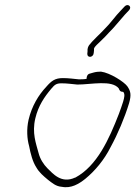

<svg xmlns="http://www.w3.org/2000/svg" viewBox="-20 -742 545 772"><path d="M95 -261C86 -222 89 -183 97 -155C103 -124 111 -92 126 -69C138 -48 154 -35 173 -19C189 -7 204 7 227 9H228C266 17 298 -3 323 -23C362 -55 399 -99 425 -151C453 -202 481 -268 499 -327C509 -362 505 -376 492 -395C479 -413 423 -449 386 -454C376 -454 365 -453 355 -450L341 -446C332 -444 328 -435 328 -425C319 -423 305 -423 297 -423C276 -425 255 -428 233 -428C201 -428 187 -417 166 -393C135 -360 108 -316 95 -261ZM122 -266C134 -317 159 -353 186 -385C199 -400 205 -407 227 -407C249 -407 269 -404 291 -402C347 -402 430 -422 458 -386V-385C461 -378 464 -373 472 -373H474L476 -372C483 -363 480 -350 475 -333C471 -320 465 -303 458 -284C418 -181 370 -75 283 -28H282C226 -2 192 -45 171 -65C155 -81 141 -103 135 -127C125 -165 108 -207 122 -266ZM332 -536 331 -525C331 -508 356 -510 357 -530L358 -540C358 -544 357 -546 360 -551C364 -557 372 -565 384 -576C398 -589 409 -601 419 -612C438 -630 462 -661 482 -683L499 -701C512 -715 494 -730 481 -716L465 -699C445 -679 423 -647 402 -627C389 -612 350 -577 341 -563H340C334 -555 331 -546 332 -536Z"/></svg>

Font: Stray Cat
Style: LtObl
Weight: 300
Version: Version 1.0